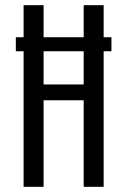

<svg xmlns="http://www.w3.org/2000/svg" viewBox="-20 -720 490 740"><path d="M71 0V-522.5H41V-576.5H71V-700H148V-576.5H302.5V-700H379.5V-576.5H409.5V-522.5H379.5V0H302.5V-333.5H148V0ZM148 -394.5H302.5V-522.5H148Z"/></svg>

Font: Trispace Condensed Light
Style: Regular
Weight: 300
Width: 3
Designer: Tyler Finck
Foundry: Etcetera Type Company
Version: Version 1.210; ttfautohint (v1.8.3)